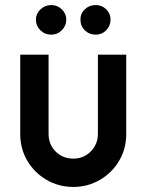

<svg xmlns="http://www.w3.org/2000/svg" viewBox="-20 -729 579 759"><path d="M60 -199V-513H172V-200Q172 -158 200 -130Q228 -102 270 -102Q311 -102 339 -130.5Q367 -159 367 -200V-513H479V-199Q479 -141 451 -93.5Q423 -46 375 -18Q327 10 270 10Q212 10 164 -18Q116 -46 88 -93.5Q60 -141 60 -199ZM298 -652Q298 -676 315.5 -692.5Q333 -709 359 -709Q383 -709 400 -692Q417 -675 417 -652Q417 -627 400 -609.5Q383 -592 359 -592Q333 -592 315.5 -609Q298 -626 298 -652ZM122 -652Q122 -675 140 -692Q158 -709 183 -709Q207 -709 224.5 -692Q242 -675 242 -652Q242 -627 224.5 -609.5Q207 -592 183 -592Q157 -592 139.5 -609.5Q122 -627 122 -652Z"/></svg>

Font: Lineal Medium
Style: Regular
Weight: 600
Designer: Created by Frank Adebiaye with contributions from Anton Moglia & Ariel Martín Pérez
Created by Frank ADEBIAYE with FontF
Foundry: Velvetyne Type Foundry
Version: Version 2.000